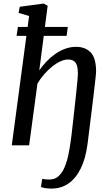

<svg xmlns="http://www.w3.org/2000/svg" viewBox="-20 -838 632 1107"><path d="M277.4 249.3Q258 249.3 240.3 246.6Q222.5 243.9 216.1 238.6L223.6 193.2Q233.1 195.2 242.9 196.2Q252.7 197.1 265.4 197Q296.7 197 317.8 177.6Q338.8 158.2 352.5 126Q366.1 93.8 374.3 54.5Q382.4 15.2 387.7 -24.4Q388.8 -29.4 392.1 -57.7Q395.5 -85.9 400.1 -127.8Q404.8 -169.7 410 -216.2Q415.3 -262.8 419.7 -305.3Q424.1 -347.9 426.8 -377.4Q429.5 -406.9 429.3 -413.8Q428.8 -445.6 422.6 -463Q416.3 -480.4 403.6 -487.6Q390.9 -494.8 371.8 -494.8Q351.1 -494.8 327.4 -483.8Q303.7 -472.9 279.9 -453.6Q256.1 -434.3 234.5 -409.4Q213 -384.5 196 -356.5L147.9 0H47.9L132.2 -631.2H75.7L83.1 -682.6H139.4L147.7 -746L87.3 -763.6L93.9 -799L231.2 -817.5L254.8 -804.9L238.9 -682.6H371L364 -631.2H232.3L206.6 -432.3Q225.6 -460 249.2 -484.5Q272.8 -509.1 300 -527.8Q327.1 -546.6 357.1 -557.3Q387.1 -568 418.8 -568Q471.2 -568 502.6 -536.1Q534.1 -504.3 534.1 -423Q534.1 -417.4 530.7 -386.6Q527.3 -355.8 521.9 -310.1Q516.6 -264.4 510.4 -214.1Q504.1 -163.7 498.5 -118.3Q492.8 -73 489 -42.2Q485.1 -11.5 484.5 -6.2Q473.3 77.9 444.9 134.7Q416.5 191.5 374 220.4Q331.5 249.3 277.4 249.3Z"/></svg>

Font: Merriweather Light
Style: Italic
Weight: 300
Italic angle: -7.8°
Designer: Eben Sorkin
Foundry: Eben Sorkin
Version: Version 2.101